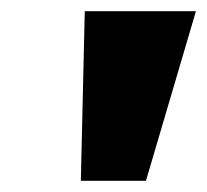

<svg xmlns="http://www.w3.org/2000/svg" viewBox="-20 -725 369 342"><path d="M124 -403 131 -705H329L240 -403Z"/></svg>

Font: Nunito Sans 7pt Expanded ExtraBold
Style: Italic
Weight: 800
Width: 7
Italic angle: -9°
Designer: Vernon Adams
Foundry: Vernon Adams
Version: Version 3.101;gftools[0.9.27]